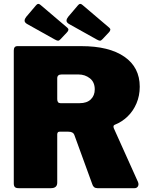

<svg xmlns="http://www.w3.org/2000/svg" viewBox="-20 -983 779 1003"><path d="M701 -32Q706 -19 700.5 -9.5Q695 0 683 0H489Q468 0 462 -21L368 -279Q362 -295 337 -295H291Q284 -295 281.5 -290.5Q279 -286 279 -284V-29Q279 0 246 0H78Q63 0 57.5 -6Q52 -12 52 -25V-719Q52 -742 71 -742H405Q550 -742 630 -686.5Q710 -631 710 -530Q710 -483 693 -443Q676 -403 646.5 -374.5Q617 -346 579 -331Q569 -327 575 -312L701 -32ZM396 -444Q434 -444 454.5 -464Q475 -484 475 -516Q475 -554 449.5 -574Q424 -594 390 -594H302Q279 -594 279 -574V-465Q279 -444 296 -444H396ZM168 -955Q179 -969 192 -957L332 -838Q344 -828 329 -813L296 -778Q289 -770 282.5 -770.5Q276 -771 264 -778L121 -858Q108 -866 108.5 -875.5Q109 -885 117 -895ZM387 -955Q398 -969 411 -957L551 -838Q563 -828 548 -813L515 -778Q508 -770 501.5 -770.5Q495 -771 483 -778L340 -858Q327 -866 327.5 -875.5Q328 -885 336 -895Z"/></svg>

Font: Libre Franklin Black
Style: Regular
Weight: 900
Designer: Pablo Impallari, Rodrigo Fuenzalida, Nhung Nguyen
Foundry: Impallari Type
Version: Version 3.000